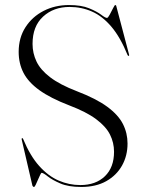

<svg xmlns="http://www.w3.org/2000/svg" viewBox="-20 -730 580 761"><path d="M302 11Q251 11 218.8 -3Q186.5 -17 169 -31Q151.5 -45 145 -45Q143 -45 139 -36.5Q135 -28 130.2 -17Q125.5 -6 121.5 2.5Q117.5 11 114.5 11Q113 11 111.2 9.5Q109.5 8 108.5 6L66 -177Q66 -178.5 66 -180Q66 -181.5 66.5 -182Q67.5 -183 69 -182.2Q70.5 -181.5 71.5 -179.5Q99.5 -112 135.5 -72Q171.5 -32 212.8 -14.2Q254 3.5 298.5 3.5Q359.5 3.5 395.8 -31.5Q432 -66.5 432 -128.5Q432 -164.5 416 -196.5Q400 -228.5 361.2 -257.5Q322.5 -286.5 254 -312.5Q180 -341 136.2 -372.5Q92.5 -404 73.2 -441.2Q54 -478.5 54 -524.5Q54 -580 80.8 -621.8Q107.5 -663.5 152.8 -686.8Q198 -710 253.5 -710Q302.5 -710 333.2 -697.2Q364 -684.5 380.8 -671.8Q397.5 -659 404 -659Q408 -659 414.8 -671.8Q421.5 -684.5 428 -697.2Q434.5 -710 436.5 -710Q438 -710 439.2 -709.2Q440.5 -708.5 441 -705.5L491.5 -514Q491.5 -512.5 491.8 -511Q492 -509.5 491 -508.5Q490 -508 488.8 -508.8Q487.5 -509.5 486 -511Q457 -582.5 421.5 -624.2Q386 -666 344.5 -684.2Q303 -702.5 256 -702.5Q192.5 -702.5 150.8 -664.2Q109 -626 109 -556Q109 -519 124.8 -486Q140.5 -453 178.8 -423.8Q217 -394.5 284.5 -368.5Q361.5 -339 405.2 -306.8Q449 -274.5 467.2 -238.5Q485.5 -202.5 485.5 -161Q485.5 -113 463.8 -74Q442 -35 401.2 -12Q360.5 11 302 11Z"/></svg>

Font: Fraunces 120pt Light
Style: Regular
Weight: 300
Version: Version 1.000;[b76b70a41]